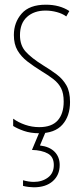

<svg xmlns="http://www.w3.org/2000/svg" viewBox="-20 -557 352 817"><path d="M278 -123Q278 -63 245.5 -26.5Q213 10 147 10Q110 10 81.5 0Q53 -10 36 -21V-52Q58 -36 87 -26Q116 -16 147 -16Q200 -16 225.5 -44.5Q251 -73 251 -125Q251 -160 240 -181.5Q229 -203 208 -219.5Q187 -236 157 -254Q123 -275 96.5 -295.5Q70 -316 54.5 -342.5Q39 -369 39 -408Q39 -461 72 -499Q105 -537 175 -537Q234 -537 275 -510L262 -487Q246 -499 222 -505.5Q198 -512 174 -512Q125 -512 95 -485Q65 -458 65 -407Q65 -364 89.5 -337Q114 -310 162 -280Q195 -260 221 -240.5Q247 -221 262.5 -194Q278 -167 278 -123ZM234 145Q234 188 204.5 214Q175 240 124 240Q115 240 102 238.5Q89 237 78 234V210Q103 217 124 217Q159 217 184 198.5Q209 180 209 145Q209 110 183 96Q157 82 116 81L150 0H176L150 62Q191 67 212.5 89Q234 111 234 145Z"/></svg>

Font: Noto Sans Lao ExtraCondensed Thin
Style: Regular
Weight: 100
Width: 2
Designer: Monotype Design Team
Foundry: Monotype Imaging Inc.
Version: Version 2.003; ttfautohint (v1.8.4.7-5d5b)